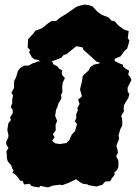

<svg xmlns="http://www.w3.org/2000/svg" viewBox="-20 -792 595 840"><path d="M152 28 130 25 117 21 110 12 85 15 79 -1H69L57 -17L50 -26L34 -37L40 -45L33 -56L29 -69L14 -86L10 -100V-114L8 -129L17 -145L7 -161V-171L16 -191L17 -200L12 -224L17 -254L28 -267L24 -278L36 -298L35 -313L27 -323L34 -342L33 -353L37 -375L30 -386L41 -407L42 -438L50 -453L55 -470L58 -481L68 -494L85 -505H105L123 -515L132 -517L144 -523L183 -526L191 -522H209L213 -511L232 -501L237 -493L253 -483L250 -473L253 -462L264 -451L254 -429L252 -409L253 -388L247 -378L249 -362L236 -340L231 -324L225 -311L223 -296L221 -286L230 -263L223 -246L224 -222L211 -204L219 -192L208 -176L221 -165L241 -162L270 -166L285 -181V-184L294 -203L308 -218L317 -249L307 -262L314 -276L313 -291L321 -310L318 -319L328 -337L322 -356L338 -370L336 -381L330 -400L332 -409L339 -438L342 -460L359 -476L368 -484L375 -498L390 -509L414 -514L425 -525L433 -528L467 -525H482L504 -514L518 -509V-502L530 -491L545 -483L541 -465L549 -456L555 -442L538 -408L539 -391L546 -381L541 -362L529 -344L522 -330L521 -313L523 -307L510 -284L514 -274L515 -256V-243L506 -226L499 -201L501 -184L494 -167L489 -154L494 -137L496 -123L488 -109L498 -89V-62L491 -46L481 -39V-26L470 -13L462 1L441 2L427 17L411 21L403 24L367 18L364 15L343 12L333 7L313 -8L289 4L280 8L261 15L252 18L241 16L211 20L190 28L156 21ZM119 -542 107 -564 112 -572 101 -585 103 -620 128 -648 134 -657 165 -669 189 -689 205 -700H225L243 -715L271 -732L311 -760L324 -766L350 -772L371 -769L385 -764L405 -742L425 -727L455 -716L467 -702L481 -699L499 -680L522 -663L543 -656L539 -624L546 -616L541 -594L536 -579L526 -571L507 -545L482 -535L481 -523L448 -518L427 -522L422 -516L403 -522L369 -553L345 -574L341 -585L314 -590L271 -555L258 -551L248 -539L205 -523L188 -517L167 -520L142 -531L131 -532Z"/></svg>

Font: Winky Rough Black
Style: Italic
Weight: 900
Italic angle: -8.97852°
Designer: Simon Atzbach
Foundry: typofactur
Version: Version 1.206; ttfautohint (v1.8.4.7-5d5b)